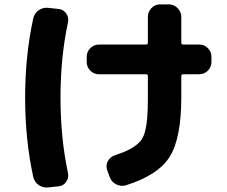

<svg xmlns="http://www.w3.org/2000/svg" viewBox="-20 -807 1040 879"><path d="M433 -467Q410 -467 393.5 -483.5Q377 -500 377 -523V-547Q377 -570 393.5 -586.5Q410 -603 433 -603H648Q657 -603 657 -612V-730Q657 -753 673.5 -770Q690 -787 713 -787H753Q776 -787 793 -770Q810 -753 810 -730V-612Q810 -603 819 -603H892Q915 -603 931.5 -586.5Q948 -570 948 -547V-523Q948 -500 931.5 -483.5Q915 -467 892 -467H819Q810 -467 810 -458V-362Q810 -174 757 -89.5Q704 -5 557 41Q534 48 512 37Q490 26 482 3L471 -27Q463 -49 473.5 -69Q484 -89 506 -96Q548 -110 573.5 -123.5Q599 -137 617 -154.5Q635 -172 643 -202Q651 -232 654 -267.5Q657 -303 657 -362V-458Q657 -467 648 -467ZM201 51Q177 54 157 40Q137 26 132 2Q95 -168 95 -360Q95 -552 132 -722Q137 -746 157 -760Q177 -774 201 -771L248 -766Q270 -764 283 -745.5Q296 -727 291 -704Q257 -544 257 -360Q257 -176 291 -16Q296 7 283 25.5Q270 44 248 46Z"/></svg>

Font: Rounded Mplus 1c ExtraBold
Style: Regular
Weight: 800
Version: Version 1.059.20150529